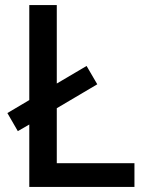

<svg xmlns="http://www.w3.org/2000/svg" viewBox="-20 -734 576 754"><path d="M95 0H508V-93H203V-309L362 -403L320 -475L203 -406V-714H95V-341L9 -290L50 -219L95 -245Z"/></svg>

Font: Noto Sans Malayalam Medium
Style: Regular
Weight: 500
Designer: Jelle Bosma - Monotype Design Team
Foundry: Monotype Imaging Inc.
Version: Version 2.104